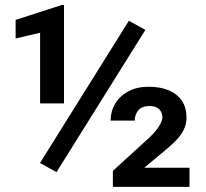

<svg xmlns="http://www.w3.org/2000/svg" viewBox="-20 -730 803 750"><path d="M547.9 -613.3 200.7 -57.6 136.2 -93.3 483.4 -648.9ZM230 -710.4V-326.2H136.7V-602.1L41 -579.6V-652.3L221.2 -710.4ZM720.2 -74.7V0H420.9V-62.5L561 -190.4Q580.1 -208 591.6 -223.1Q603 -238.3 608.6 -250.5Q614.3 -262.7 614.3 -271Q614.3 -291 601.6 -303.5Q588.9 -315.9 564 -315.9Q534.7 -315.9 520.5 -299.1Q506.3 -282.2 506.3 -258.8H412.1Q412.1 -294.9 429.9 -325Q447.8 -355 481 -373Q514.2 -391.1 560.1 -391.1Q607.4 -391.1 640.4 -376.7Q673.3 -362.3 690.9 -335.7Q708.5 -309.1 708.5 -271.5Q708.5 -244.1 696.8 -221.2Q685.1 -198.2 662.1 -175.8Q639.2 -153.3 605 -126L543.5 -74.7Z"/></svg>

Font: Roboto SemiBold
Style: Regular
Weight: 600
Designer: Christian Robertson
Foundry: Google
Version: Version 3.009; 2024